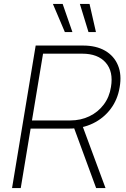

<svg xmlns="http://www.w3.org/2000/svg" viewBox="-20 -960 643 980"><path d="M41.5 0 162.1 -727.5H404.3Q470.7 -727.5 516.4 -701.2Q562 -674.8 582 -627Q602.1 -579.1 590.8 -515.1Q580.6 -451.7 544.7 -404.1Q508.8 -356.4 454.3 -330.1Q399.9 -303.7 333 -303.7H116.2L123 -345.2H338.4Q392.1 -345.2 436.3 -366.5Q480.5 -387.7 509.5 -426.3Q538.6 -464.8 546.4 -516.1Q559.6 -594.2 519.8 -640.1Q480 -686 399.9 -686H199.7L85.9 0ZM470.7 0 349.6 -329.6H396.5L518.6 0ZM431.6 -796.4 387.7 -939.9H437L469.7 -796.4ZM311 -796.4 250 -939.9H299.8L349.6 -796.4Z"/></svg>

Font: Inter 28pt ExtraLight
Style: Italic
Weight: 250
Italic angle: -9.3988°
Designer: Rasmus Andersson
Foundry: rsms
Version: Version 4.001;git-66647c0bb